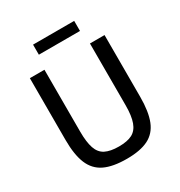

<svg xmlns="http://www.w3.org/2000/svg" viewBox="-199 -990 1068 1140"><g transform="rotate(-30 335.0 -420.0)"><path d="M591 -690V-266Q591 -165 566.5 -103.5Q542 -42 487 -14.5Q432 13 340 13Q244 13 187 -14.5Q130 -42 104.5 -103.5Q79 -165 79 -266V-690H179V-266Q179 -194 193.5 -151.5Q208 -109 242.5 -91.5Q277 -74 335 -74Q393 -74 426.5 -91.5Q460 -109 475.5 -151.5Q491 -194 491 -266V-690ZM477 -853V-784H195V-853Z"/></g></svg>

Font: Exo 2 Medium
Style: Regular
Weight: 500
Designer: Natanael Gama
Foundry: Natanael Gama
Version: Version 2.010